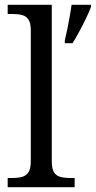

<svg xmlns="http://www.w3.org/2000/svg" viewBox="-20 -780 399 800"><path d="M12 0V-38.3H29.7Q54 -38.3 71.7 -43Q89.3 -47.7 98.8 -62.5Q108.3 -77.3 108.3 -109.3V-652.3Q108.3 -683.7 98.7 -698.3Q89 -713 72 -717.3Q55 -721.7 32.3 -721.7H12V-760H195.7V-109.3Q195.7 -77.3 204.8 -62.5Q214 -47.7 231.5 -43Q249 -38.3 274.3 -38.3H291V0ZM250 -611.7Q255.3 -633.7 260.7 -659.8Q266 -686 270.7 -712Q275.3 -738 278.3 -760H359V-750.7Q351 -729.7 338 -702.7Q325 -675.7 310.3 -648.5Q295.7 -621.3 282.3 -600H250Z"/></svg>

Font: Noto Serif Hentaigana ExtraLight
Style: Regular
Weight: 200
Designer: Kazuhiro Yamada
Foundry: nipponia
Version: Version 1.000